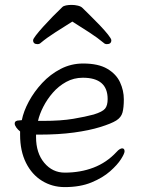

<svg xmlns="http://www.w3.org/2000/svg" viewBox="-20 -745 583 783"><path d="M275 -657Q240 -635 205.5 -613Q171 -591 146 -570Q141 -565 133 -565Q115 -565 115 -581Q115 -586 126.5 -601Q138 -616 156.5 -636.5Q175 -657 195.5 -678Q216 -699 234 -716Q239 -721 249.5 -723Q260 -725 272 -725Q285 -725 297.5 -722Q310 -719 316 -713Q328 -701 347.5 -682Q367 -663 387 -642Q407 -621 420.5 -604Q434 -587 434 -581Q434 -565 416 -565Q408 -565 403 -570Q378 -591 344 -613Q310 -635 275 -657ZM127 -196V-186Q127 -121 160.5 -81Q194 -41 244 -41Q308 -41 361.5 -61.5Q415 -82 455 -125Q462 -133 468 -136.5Q474 -140 478 -140Q488 -140 488 -128Q488 -119 473.5 -96Q459 -73 429 -46.5Q399 -20 353 -1Q307 18 244 18Q193 18 151.5 -7.5Q110 -33 86 -81Q62 -129 62 -195V-209Q53 -216 46.5 -225Q40 -234 40 -241Q40 -254 59 -254Q60 -254 64 -254.5Q68 -255 69 -255Q76 -291 97.5 -331Q119 -371 152 -406.5Q185 -442 227.5 -464Q270 -486 319 -486Q381 -486 417.5 -464.5Q454 -443 469.5 -409.5Q485 -376 485 -340Q485 -306 479.5 -286Q474 -266 454 -253.5Q434 -241 389 -227Q344 -213 281.5 -204.5Q219 -196 140 -196ZM155 -252Q229 -252 279 -260.5Q329 -269 362 -278Q398 -289 408.5 -302Q419 -315 419 -341Q419 -428 318 -428Q281 -428 250 -411Q219 -394 195.5 -367Q172 -340 156.5 -309.5Q141 -279 135 -252Z"/></svg>

Font: Moon Stars Kai T
Style: Regular
Weight: 400
Designer: GuiWonder
Version: Version 1.101